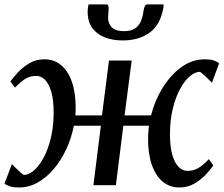

<svg xmlns="http://www.w3.org/2000/svg" viewBox="-30 -820 990 850"><path d="M54 10Q31 10 15.8 5.5Q0.5 1 -10 -7L22.5 -93.5Q25 -91 32 -84Q39 -77 47.8 -68.8Q56.5 -60.5 64 -54Q71.5 -47.5 75.5 -45.5Q97 -45.5 120 -65.2Q143 -85 163 -121.8Q183 -158.5 195.2 -209.5Q207.5 -260.5 207.5 -322Q207.5 -378 197 -413.8Q186.5 -449.5 169.2 -466.8Q152 -484 130.5 -484Q103 -484 81.8 -470.8Q60.5 -457.5 36.5 -432L16 -459Q25.5 -473 46.2 -496.2Q67 -519.5 97.5 -538.5Q128 -557.5 167 -557.5Q208.5 -557.5 239.5 -532.5Q270.5 -507.5 287.8 -459.2Q305 -411 305 -342Q305 -334 304.8 -325.2Q304.5 -316.5 303.5 -309H421.5L452.5 -552H553L521.5 -309H638.5Q655.5 -375.5 690.5 -432Q725.5 -488.5 773.2 -523Q821 -557.5 877 -557.5Q899 -557.5 914.2 -553Q929.5 -548.5 940 -539.5L908.5 -454Q905.5 -456.5 898.5 -463.5Q891.5 -470.5 882.8 -478.8Q874 -487 866.5 -493.5Q859 -500 855.5 -502Q833.5 -502 810.2 -482.2Q787 -462.5 767 -425.8Q747 -389 734.8 -338Q722.5 -287 722.5 -225.5Q722.5 -170 733 -134Q743.5 -98 761 -80.8Q778.5 -63.5 800 -63.5Q827.5 -63.5 849.2 -76.8Q871 -90 894.5 -115.5L914.5 -87.5Q905.5 -74 884.5 -50.8Q863.5 -27.5 833 -8.8Q802.5 10 764 10Q722 10 691 -15.2Q660 -40.5 642.8 -88.5Q625.5 -136.5 625.5 -205Q625.5 -219 626.5 -234Q627.5 -249 629.5 -263.5H516L483 0H383.5L416.5 -263.5H297Q286.5 -209.5 263.8 -160.2Q241 -111 208.8 -72.8Q176.5 -34.5 137.2 -12.2Q98 10 54 10ZM440.5 -800.5Q447.5 -800.5 449.2 -794.8Q451 -789 451 -780.5Q451 -772.5 449.8 -762.5Q448.5 -752.5 448.5 -744Q448.5 -715.5 465 -698.8Q481.5 -682 518.5 -682Q549.5 -682 567.2 -693.8Q585 -705.5 593.5 -725.5Q602 -745.5 605 -769Q606.5 -780.5 610.2 -790.5Q614 -800.5 623 -800.5H694Q694 -797 694 -793.5Q694 -790 693 -785Q680 -710 632.5 -675.5Q585 -641 513 -641Q469 -641 434 -654.5Q399 -668 378.5 -696.2Q358 -724.5 358 -768Q358 -776 359 -784.2Q360 -792.5 362 -800.5Z"/></svg>

Font: Merriweather 24pt
Style: Italic
Weight: 400
Italic angle: -7.8°
Designer: Eben Sorkin
Foundry: Eben Sorkin
Version: Version 2.101